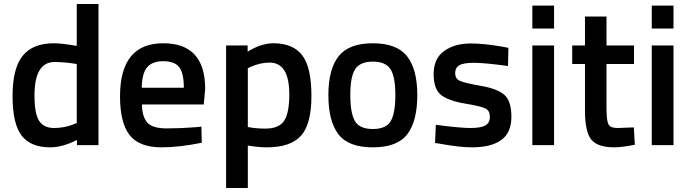

<svg xmlns="http://www.w3.org/2000/svg" viewBox="-20 -728 3464 963"><path d="M474 -708V0H366V-26Q293 11 232 11Q134 11 88.5 -48Q43 -107 43 -246Q43 -385 93.5 -448Q144 -511 251 -511Q287 -511 365 -498V-708ZM348 -104 365 -111V-407Q305 -417 254 -417Q153 -417 153 -249Q153 -157 176.5 -121.5Q200 -86 251 -86Q302 -86 348 -104Z M962 -90 990 -93 992 -12Q878 11 790 11Q679 11 630.5 -50Q582 -111 582 -245Q582 -511 799 -511Q1009 -511 1009 -282L1002 -204H692Q693 -142 719 -113Q745 -84 816 -84Q887 -84 962 -90ZM902 -288Q902 -362 878.5 -391.5Q855 -421 799 -421Q743 -421 717.5 -390Q692 -359 691 -288Z M1114 215V-500H1222V-469Q1291 -511 1351 -511Q1450 -511 1496 -450.5Q1542 -390 1542 -247.5Q1542 -105 1489.5 -47Q1437 11 1318 11Q1277 11 1223 2V215ZM1332 -414Q1285 -414 1238 -393L1223 -386V-91Q1263 -83 1311 -83Q1379 -83 1405 -122Q1431 -161 1431 -255Q1431 -414 1332 -414Z M1678.5 -446Q1730 -511 1850 -511Q1970 -511 2021.5 -446Q2073 -381 2073 -251Q2073 -121 2023 -55Q1973 11 1850 11Q1727 11 1677 -55Q1627 -121 1627 -251Q1627 -381 1678.5 -446ZM1760 -121Q1783 -81 1850 -81Q1917 -81 1940 -121Q1963 -161 1963 -252Q1963 -343 1938.5 -381Q1914 -419 1850 -419Q1786 -419 1761.5 -381Q1737 -343 1737 -252Q1737 -161 1760 -121Z M2528 -397Q2410 -413 2357 -413Q2304 -413 2283.5 -400.5Q2263 -388 2263 -361Q2263 -334 2285.5 -323Q2308 -312 2391.5 -297.5Q2475 -283 2510 -252Q2545 -221 2545 -142Q2545 -63 2494.5 -26Q2444 11 2347 11Q2286 11 2193 -6L2162 -11L2166 -102Q2286 -86 2339 -86Q2392 -86 2414.5 -99Q2437 -112 2437 -142Q2437 -172 2415.5 -183.5Q2394 -195 2312.5 -208.5Q2231 -222 2193 -251Q2155 -280 2155 -357Q2155 -434 2207.5 -472Q2260 -510 2342 -510Q2406 -510 2499 -494L2530 -488Z M2650 0V-500H2759V0ZM2650 -585V-700H2759V-585Z M3160 -407H3022V-187Q3022 -126 3031 -106Q3040 -86 3077 -86L3159 -89L3164 -2Q3097 11 3062 11Q2977 11 2945.5 -28Q2914 -67 2914 -175V-407H2850V-500H2914V-645H3022V-500H3160Z M3249 0V-500H3358V0ZM3249 -585V-700H3358V-585Z"/></svg>

Font: TitilliumWebSemiBold
Style: Bold
Weight: 600
Version: Version 1.001;PS 57.000;hotconv 1.0.70;makeotf.lib2.5.55311